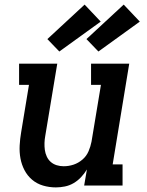

<svg xmlns="http://www.w3.org/2000/svg" viewBox="-20 -807 640 835"><path d="M223 8Q194 8 167 0Q140 -8 119.5 -25.5Q99 -43 86.5 -67Q74 -91 69 -118Q64 -145 65.5 -174Q67 -203 72 -232L106 -438H63V-530H229L177 -217Q174 -201 173.5 -185.5Q173 -170 175 -155Q177 -140 183.5 -126Q190 -112 201 -102.5Q212 -93 226.5 -88.5Q241 -84 257 -84Q279 -84 300 -91Q321 -98 338.5 -113Q356 -128 365 -149Q374 -170 378 -191L419 -438H376V-530H542L470 -92H513V0H346L358 -70Q347 -52 332.5 -36.5Q318 -21 300 -10.5Q282 0 262 4Q242 8 223 8ZM408 -583 356 -637 518 -787 588 -713ZM238 -583 186 -637 348 -787 418 -713Z"/></svg>

Font: Iosevka Slab SmBdExObl
Style: Regular
Weight: 600
Width: 7
Italic angle: -9°
Monospace: yes
Designer: Belleve Invis
Foundry: Belleve Invis
Version: Version 11.1.0; ttfautohint (v1.8.3)